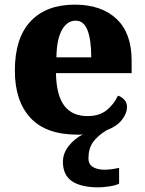

<svg xmlns="http://www.w3.org/2000/svg" viewBox="-20 -570 626 827"><path d="M405 237Q329 237 290 210.5Q251 184 251 127Q251 90 276.5 58Q302 26 337 9Q331 10 325.5 10Q320 10 314 10Q178 10 111 -62.5Q44 -135 44 -266Q44 -406 111.5 -478Q179 -550 302 -550Q416 -550 481.5 -489Q547 -428 547 -309V-255H221Q223 -159 257 -114.5Q291 -70 357 -70Q408 -70 439.5 -95.5Q471 -121 488 -158Q504 -153 515.5 -140.5Q527 -128 527 -110Q527 -81 504.5 -53Q482 -25 439 -9Q400 15 380.5 42.5Q361 70 361 112Q361 138 380.5 149.5Q400 161 430 161Q444 161 459.5 159Q475 157 493 153V221Q478 229 449.5 233Q421 237 405 237ZM373 -323Q373 -398 357 -439.5Q341 -481 306 -481Q269 -481 246.5 -440.5Q224 -400 223 -323Z"/></svg>

Font: Noto Serif Sinhala ExtraBold
Style: Regular
Weight: 800
Designer: Jelle Bosma - Monotype Design Team
Foundry: Monotype Imaging Inc.
Version: Version 2.007; ttfautohint (v1.8.4.7-5d5b)